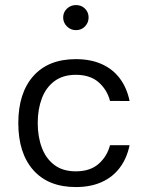

<svg xmlns="http://www.w3.org/2000/svg" viewBox="-20 -748 594 773"><path d="M285.3 -509.9Q174.6 -509.9 114.1 -441.7Q53.7 -373.5 53.7 -252.4Q53.7 -131.4 114.1 -63.1Q174.6 5.1 285.3 5.1Q345 5.1 389.7 -15.1Q434.4 -35.3 462.6 -73.2Q490.9 -111 501.7 -163.4H422.9Q411.4 -118.7 377.3 -88.5Q343.2 -58.2 285.3 -58.2Q233.2 -58.2 199.1 -83.7Q165.1 -109.3 148.5 -153.3Q131.9 -197.2 131.9 -252.9Q131.9 -308.2 148.5 -352.1Q165.2 -396 199.4 -421.4Q233.5 -446.8 285.3 -446.8Q343.2 -446.8 377.3 -416.6Q411.4 -386.4 422.9 -341.6L501.7 -341.4Q490.9 -394.2 462.6 -432Q434.3 -469.9 389.6 -489.9Q345 -509.9 285.3 -509.9ZM234.3 -677.7Q234.3 -656.9 249.4 -641.7Q264.4 -626.6 286 -626.6Q307.8 -626.6 322.3 -641.7Q336.7 -656.9 336.7 -677.7Q336.7 -698.7 322.3 -713.1Q307.8 -727.6 286 -727.6Q264.4 -727.6 249.4 -713.1Q234.3 -698.7 234.3 -677.7Z"/></svg>

Font: Estedad-FD VF
Style: Regular
Weight: 100
Designer: Amin Abedi
Version: Version 7.3